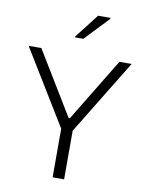

<svg xmlns="http://www.w3.org/2000/svg" viewBox="-98 -986 801 1054"><g transform="rotate(10 302.5 -458.5)"><path d="M270 0V-271L15 -688H86L300 -336H307L521 -688H589L334 -271V0ZM258 -778V-783L362 -917H431V-912L304 -778Z"/></g></svg>

Font: Saira Light
Style: Regular
Weight: 300
Designer: Hector Gatti with collaboration of the Omnibus-Type team
Foundry: Omnibus-Type
Version: Version 1.100; ttfautohint (v1.8.3)